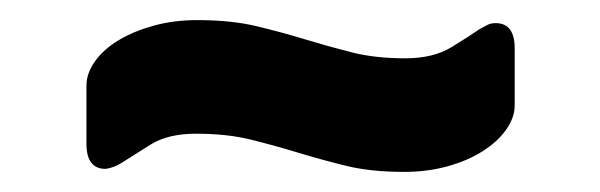

<svg xmlns="http://www.w3.org/2000/svg" viewBox="-20 -395 597 191"><path d="M85 -227Q66 -227 66 -252V-310Q66 -322 74.5 -334Q83 -346 98 -355Q113 -364 133 -369.5Q153 -375 176 -375Q210 -375 235 -369Q260 -363 283 -356Q306 -349 329.5 -343Q353 -337 383 -337Q411 -337 429 -348Q447 -359 457 -366Q461 -368 464.5 -370Q468 -372 473 -372Q492 -372 492 -347V-290Q492 -278 483.5 -266Q475 -254 460 -244.5Q445 -235 425 -229.5Q405 -224 382 -224Q349 -224 324.5 -230Q300 -236 277 -243Q254 -250 230 -256Q206 -262 175 -262Q147 -262 129.5 -251Q112 -240 101 -233Q93 -228 85 -227Z"/></svg>

Font: Fz Rubik Med
Style: Regular
Weight: 500
Designer: Hubert and Fischer
Foundry: Hubert and Fischer
Version: Vit hóa bi FontZin.com